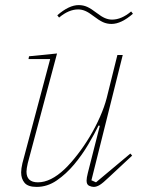

<svg xmlns="http://www.w3.org/2000/svg" viewBox="-20 -722 567 754"><path d="M124 12Q90 12 76.5 -4Q63 -20 63 -45Q63 -59 68 -81L177 -490H92L94 -501L204 -512L89 -81Q84 -59 84 -48Q84 -6 129 -6Q179 -6 234 -58Q258 -81 284 -114.5Q310 -148 332.5 -185.5Q355 -223 372.5 -262.5Q390 -302 399 -337L441 -506H462L339 -14L357 -6L492 -119L499 -111L410 -28Q384 -3 371.5 4.5Q359 12 348 12Q340 12 330 7.5Q320 3 320 -13Q320 -23 325 -43L372 -228L367 -229Q351 -196 326.5 -154.5Q302 -113 271 -76Q240 -39 203 -13.5Q166 12 124 12ZM418 -628Q400 -628 384.5 -635Q369 -642 347 -659Q329 -673 315 -679Q301 -685 287 -685Q250 -685 212 -653L205 -662Q251 -702 289 -702Q307 -702 322.5 -695Q338 -688 360 -671Q378 -657 392 -651Q406 -645 420 -645Q457 -645 495 -677L502 -668Q456 -628 418 -628Z"/></svg>

Font: IBM Plex Serif Thin
Style: Italic
Weight: 100
Italic angle: -14°
Designer: Mike Abbink, Paul van der Laan, Pieter van Rosmalen
Foundry: Bold Monday
Version: Version 3.001